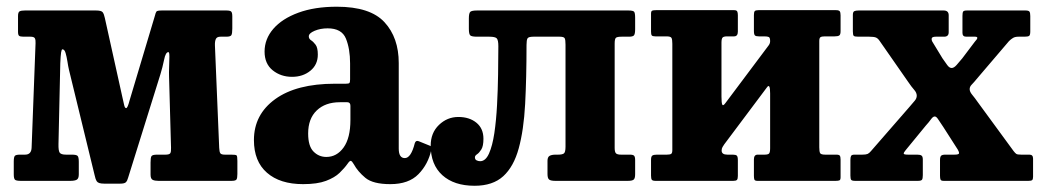

<svg xmlns="http://www.w3.org/2000/svg" viewBox="-20 -552 3179 586"><path d="M73 -440H52Q41.5 -440 38.2 -442.8Q35 -445.5 35 -455V-503Q35 -515 40 -517.5Q45 -520 56 -520H273Q289.5 -520 293.5 -514.5Q297.5 -509 300 -497L353.5 -255.5Q357 -240.5 359 -231.2Q361 -222 365 -222Q369.5 -222 375.5 -245.5L452.5 -503Q455 -513.5 457.5 -516.8Q460 -520 474 -520H671Q682 -520 685.5 -516.8Q689 -513.5 689 -502V-465Q689 -449 686 -444.5Q683 -440 670.5 -440H653Q642 -440 638.8 -433Q635.5 -426 636 -413L649 -101Q649.5 -88.5 652.5 -84.2Q655.5 -80 666 -80H685.5Q699.5 -80 702 -77.8Q704.5 -75.5 704.5 -61V-21Q704.5 -8.5 701.8 -4.2Q699 0 686.5 0H463.5Q452 0 445.8 -3.2Q439.5 -6.5 439.5 -19V-56Q439.5 -70.5 442.2 -75.2Q445 -80 459.5 -80H485Q497 -80 499.8 -84.5Q502.5 -89 502 -101L496 -317Q495.5 -330 496.2 -348Q497 -366 497 -379.5Q497 -393 494 -393Q485.5 -393 480.8 -369.5Q476 -346 469.5 -325L371 -9.5Q368.5 0 364.2 4.2Q360 8.5 347 8.5H298Q280 8.5 275.5 1.5Q271 -5.5 268.5 -18.5L190.5 -339Q188 -349.5 185.8 -364.2Q183.5 -379 180.2 -390.2Q177 -401.5 170.5 -401.5Q168 -401.5 166.5 -392Q165 -382.5 164 -359L158.5 -112.5Q158 -92 162.2 -86Q166.5 -80 181.5 -80H199.5Q212.5 -80 216.5 -76.5Q220.5 -73 220.5 -58V-20Q220.5 -7 214.2 -3.5Q208 0 194.5 0H44Q30 0 26 -3.2Q22 -6.5 22 -20V-59Q22 -73 25.5 -76.5Q29 -80 41 -80H56.5Q76 -80 76.5 -102L88.5 -420Q89 -430 86.5 -435Q84 -440 73 -440Z M755 -124.5Q755 -202.5 820 -249.5Q885 -296.5 1002.5 -296.5H1035.5Q1044 -296.5 1046.2 -298.5Q1048.5 -300.5 1048.5 -309.5V-358.5Q1048.5 -403 1035.8 -434.2Q1023 -465.5 980 -465.5Q958 -465.5 940.2 -458Q922.5 -450.5 922.5 -441Q922.5 -433.5 929.5 -429Q936.5 -424.5 943.2 -415.5Q950 -406.5 950 -385.5Q950 -354.5 927.2 -336Q904.5 -317.5 871.5 -317.5Q837 -317.5 812.2 -337.5Q787.5 -357.5 787.5 -394.5Q787.5 -433 814.2 -464Q841 -495 890.5 -513.2Q940 -531.5 1008 -531.5Q1110 -531.5 1153.5 -484.2Q1197 -437 1197 -359.5V-98.5Q1197 -69.5 1215.5 -69.5Q1234.5 -69.5 1246 -115Q1249 -124.5 1258 -121L1292.5 -107Q1299 -104.5 1296.5 -95Q1287 -51 1257.2 -20.5Q1227.5 10 1171.5 10H1171Q1118.5 10 1095.2 -9.2Q1072 -28.5 1060 -50.5Q1054.5 -60 1051 -61Q1047.5 -62 1041 -52.5Q1031.5 -39 1016.5 -24.5Q1001.5 -10 975 0Q948.5 10 905 10Q834.5 10 794.8 -24.8Q755 -59.5 755 -124.5ZM920.5 -144.5Q920.5 -106 936.8 -89.5Q953 -73 976 -73Q1008 -73 1028.8 -102Q1049.5 -131 1049.5 -186V-229Q1049.5 -240 1040 -240H1017.5Q973 -240 946.8 -215Q920.5 -190 920.5 -144.5Z M1294.5 -107.5Q1294.5 -146.5 1319.8 -170.8Q1345 -195 1379 -195Q1412.5 -195 1434 -177.5Q1455.5 -160 1455.5 -128.5Q1455.5 -106 1449 -95.8Q1442.5 -85.5 1436 -81.2Q1429.5 -77 1429.5 -72Q1429.5 -65 1434.8 -62.5Q1440 -60 1445.5 -60Q1462 -60 1472.5 -83.5Q1483 -107 1488.8 -145.8Q1494.5 -184.5 1497 -231.2Q1499.5 -278 1500.2 -325Q1501 -372 1501 -411Q1501 -429.5 1496.2 -434.8Q1491.5 -440 1473.5 -440H1436Q1420 -440 1415.5 -443.8Q1411 -447.5 1411 -464.5V-495.5Q1411 -512 1415.5 -516Q1420 -520 1436 -520H1898Q1912.5 -520 1915.5 -516Q1918.5 -512 1918.5 -497.5V-463Q1918.5 -448.5 1915 -444.2Q1911.5 -440 1900 -440H1877.5Q1864 -440 1860 -436.8Q1856 -433.5 1856 -419V-100.5Q1856 -88 1860 -84Q1864 -80 1875.5 -80H1902.5Q1912 -80 1915.2 -76.8Q1918.5 -73.5 1918.5 -63.5V-20.5Q1918.5 -7.5 1914 -3.8Q1909.5 0 1896 0H1675Q1661.5 0 1656.2 -3.8Q1651 -7.5 1651 -21V-61Q1651 -72.5 1657.2 -76.2Q1663.5 -80 1676 -80H1683.5Q1695.5 -80 1700.8 -83.5Q1706 -87 1706 -104.5V-415.5Q1706 -430.5 1703.5 -435.2Q1701 -440 1688 -440H1608Q1593 -440 1590 -434.8Q1587 -429.5 1587 -415Q1587 -314.5 1582.8 -234.8Q1578.5 -155 1563.2 -99.2Q1548 -43.5 1516 -14.2Q1484 15 1428.5 15Q1366 15 1330.2 -17.2Q1294.5 -49.5 1294.5 -107.5Z M2480.5 -102.5Q2480.5 -89.5 2483 -84.8Q2485.5 -80 2498.5 -80H2532.5Q2541 -80 2543.2 -76.8Q2545.5 -73.5 2545.5 -65V-11Q2545.5 -3 2542 -1.5Q2538.5 0 2530 0H2292Q2284 0 2282.5 -3.8Q2281 -7.5 2281 -15.5V-65.5Q2281 -80 2292.5 -80H2313.5Q2323.5 -80 2327 -83.2Q2330.5 -86.5 2330.5 -99.5V-267Q2330.5 -299.5 2320.5 -285L2190.5 -111.5Q2188 -108 2185.2 -103.2Q2182.5 -98.5 2182.5 -92.5Q2182.5 -80 2200 -80H2216.5Q2225.5 -80 2228.8 -77Q2232 -74 2232 -63V-15Q2232 -6 2229.2 -3Q2226.5 0 2218 0H1981Q1972 0 1969.5 -3.2Q1967 -6.5 1967 -16V-64Q1967 -74.5 1971 -77.2Q1975 -80 1985 -80H2015Q2024.5 -80 2028.2 -82.2Q2032 -84.5 2032 -94V-418.5Q2032 -431.5 2029.5 -436.2Q2027 -441 2014 -441H1980Q1971.5 -441 1969.2 -444Q1967 -447 1967 -456V-510Q1967 -518 1970.5 -519.5Q1974 -521 1982.5 -521H2220.5Q2228 -521 2230 -517.2Q2232 -513.5 2232 -505.5V-455.5Q2232 -441 2220.5 -441H2199.5Q2189.5 -441 2185.8 -437.8Q2182 -434.5 2182 -421.5V-257.5Q2182 -237.5 2184.5 -232.5Q2187 -227.5 2194.5 -238L2326 -413.5Q2330.5 -419.5 2330.5 -426.5Q2330.5 -437 2326.5 -439Q2322.5 -441 2312.5 -441H2296Q2287 -441 2284 -444Q2281 -447 2281 -458V-506Q2281 -515 2283.5 -518Q2286 -521 2295 -521H2531.5Q2540.5 -521 2543 -517.5Q2545.5 -514 2545.5 -505V-457Q2545.5 -446.5 2541.5 -443.8Q2537.5 -441 2527.5 -441H2497.5Q2488 -441 2484.2 -438.5Q2480.5 -436 2480.5 -427Z M2917 -374 2955.5 -425Q2970 -440 2956 -440H2929Q2917.5 -440 2917.5 -451.5V-503.5Q2917.5 -513 2919.5 -516.5Q2921.5 -520 2931 -520H3110Q3119.5 -520 3122 -516.5Q3124.5 -513 3124.5 -503V-456Q3124.5 -445 3121 -442.5Q3117.5 -440 3106.5 -440H3088.5Q3078 -440 3071.8 -436.2Q3065.5 -432.5 3059.5 -426.5L2963.5 -314Q2952 -300 2945.8 -293.8Q2939.5 -287.5 2939.5 -280Q2939.5 -272 2947.2 -262.8Q2955 -253.5 2965.5 -238.5L3073.5 -91Q3078.5 -84.5 3082 -82.2Q3085.5 -80 3097 -80H3122Q3133 -80 3133 -68V-12.5Q3133 -4.5 3130 -2.2Q3127 0 3119 0H2860.5Q2852.5 0 2850.8 -3.5Q2849 -7 2849 -15.5V-63.5Q2849 -73 2852.2 -76.5Q2855.5 -80 2865 -80H2892.5Q2906.5 -80 2907 -84Q2907.5 -88 2903.5 -95L2859 -164.5Q2849.5 -178 2843.8 -187.2Q2838 -196.5 2833 -196.5Q2827.5 -196.5 2821.5 -188Q2815.5 -179.5 2805.5 -168.5L2744 -93.5Q2738 -86.5 2738.2 -83.2Q2738.5 -80 2751.5 -80H2779.5Q2788.5 -80 2792.5 -77.2Q2796.5 -74.5 2796.5 -65V-17.5Q2796.5 -7 2794 -3.5Q2791.5 0 2781.5 0H2590.5Q2580.5 0 2578 -3Q2575.5 -6 2575.5 -16V-64Q2575.5 -72 2577.5 -76Q2579.5 -80 2588 -80H2612Q2623 -80 2628 -82.2Q2633 -84.5 2638 -90.5L2756 -226Q2766.5 -238 2772.2 -245Q2778 -252 2778 -260Q2778 -269 2770 -278Q2762 -287 2751.5 -302.5L2665.5 -426Q2660 -434.5 2654 -437.2Q2648 -440 2633 -440H2599.5Q2588.5 -440 2585.8 -442.5Q2583 -445 2583 -456.5V-506.5Q2583 -515.5 2587.2 -517.8Q2591.5 -520 2600.5 -520H2860Q2875.5 -520 2875.5 -505.5V-453.5Q2875.5 -440 2861.5 -440H2836Q2824 -440 2823.5 -434Q2823 -428 2827 -422.5L2856.5 -374Q2864.5 -362.5 2871 -353.5Q2877.5 -344.5 2884.5 -344.5Q2891.5 -344.5 2899.5 -353.5Q2907.5 -362.5 2917 -374Z"/></svg>

Font: Besley* Narrow
Style: Bold
Weight: 700
Width: 4
Designer: Owen Earl
Foundry: indestructible type*
Version: Version 3.000; ttfautohint (v1.8.3)